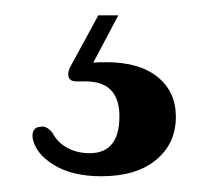

<svg xmlns="http://www.w3.org/2000/svg" viewBox="-20 -25 288 250"><path d="M108 -5H134L101.5 56.5Q108.5 56 118.5 56Q161.5 56 185.2 75.2Q209 94.5 209 127Q209 162 183.2 183.2Q157.5 204.5 112 204.5Q74.5 204.5 50.5 190Q26.5 175.5 22.5 155Q21 140.5 33 140Q40.5 138.5 48 147.5Q55.5 161.5 68.5 168Q81.5 174.5 96.5 174.5Q135.5 174.5 135.5 126.5Q135.5 81 91.5 81H79.5Q71.5 81 69.5 75.8Q67.5 70.5 71 63Z"/></svg>

Font: Fraunces 144pt S050 SemiBold
Style: Regular
Weight: 600
Version: Version 1.000; ttfautohint (v1.8.3)